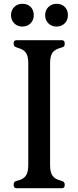

<svg xmlns="http://www.w3.org/2000/svg" viewBox="-20 -992 412 1012"><path d="M98 -972Q125 -972 141.5 -955.5Q158 -939 158 -912Q158 -886 141 -869Q124 -852 98 -852Q72 -852 55 -869Q38 -886 38 -912Q38 -938 55 -955Q72 -972 98 -972ZM278 -972Q305 -972 321.5 -955.5Q338 -939 338 -912Q338 -886 321 -869Q304 -852 278 -852Q252 -852 235 -869Q218 -886 218 -912Q218 -938 235 -955Q252 -972 278 -972ZM68 0Q52 0 52 -16V-20Q52 -26 54.5 -30Q57 -34 59 -35Q61 -36 66 -38Q71 -40 72 -40H73Q103 -47 116 -65.5Q129 -84 129 -121V-659Q129 -696 116.5 -714Q104 -732 73 -740Q61 -744 56.5 -748Q52 -752 52 -760V-764Q52 -780 67 -780H306Q321 -780 321 -764V-760Q321 -754 319 -750.5Q317 -747 315 -745.5Q313 -744 307.5 -742.5Q302 -741 301 -740H300Q269 -732 256.5 -714Q244 -696 244 -659V-121Q244 -84 257 -65.5Q270 -47 301 -40Q309 -37 311.5 -36Q314 -35 317.5 -31Q321 -27 321 -20V-16Q321 0 306 0Z"/></svg>

Font: Caslon OS
Style: Regular
Weight: 400
Designer: Alfredo Marco Pradil
Foundry: Hanken Design Co.
Version: Version 1.000;PS 001.000;hotconv 1.0.88;makeotf.lib2.5.64775